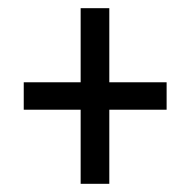

<svg xmlns="http://www.w3.org/2000/svg" viewBox="-20 -592 465 469"><path d="M177 -143V-324H38V-391H177V-572H247V-391H387V-324H247V-143Z"/></svg>

Font: Noto Serif Armenian ExtraCondensed
Style: Bold
Weight: 700
Width: 2
Designer: Monotype Design Team
Foundry: Monotype Imaging Inc.
Version: Version 2.008; ttfautohint (v1.8.4.7-5d5b)